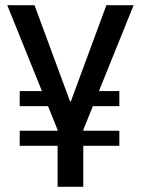

<svg xmlns="http://www.w3.org/2000/svg" viewBox="-20 -720 543 740"><path d="M56 -216H440V-158H56ZM56 -369H179V-311H56ZM316 -369H440V-311H316ZM8 -700H113L250 -329H253L390 -700H495L300 -217H203ZM202 -264H301V0H202Z"/></svg>

Font: Pathway Extreme SemiCondensed Medium
Style: Regular
Weight: 500
Width: 4
Version: Version 1.001;gftools[0.9.26]